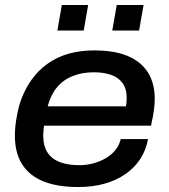

<svg xmlns="http://www.w3.org/2000/svg" viewBox="-20 -741 681 773"><path d="M294 12Q212 12 155.5 -10.5Q99 -33 69.5 -79Q40 -125 40 -194Q40 -226 45 -257Q50 -288 57 -315Q77 -383 117.5 -433.5Q158 -484 218.5 -511Q279 -538 360 -538Q442 -538 495.5 -515Q549 -492 576 -448.5Q603 -405 603 -343Q603 -325 600 -300Q597 -275 588 -235H157Q156 -224 155 -214.5Q154 -205 154 -196Q154 -154 171 -127.5Q188 -101 220.5 -88.5Q253 -76 300 -76Q328 -76 354.5 -83Q381 -90 404 -103Q427 -116 443.5 -135.5Q460 -155 466 -181H576Q568 -137 545 -101.5Q522 -66 485.5 -40.5Q449 -15 401 -1.5Q353 12 294 12ZM172 -313H487Q489 -323 489.5 -331.5Q490 -340 490 -347Q490 -384 473 -407Q456 -430 426 -440Q396 -450 358 -450Q311 -450 273 -435Q235 -420 209.5 -389.5Q184 -359 172 -313ZM211 -618 229 -721H335L317 -618ZM432 -618 450 -721H558L540 -618Z"/></svg>

Font: Archivo SemiExpanded Medium
Style: Italic
Weight: 500
Width: 6
Italic angle: -10°
Designer: Hector Gatti
Foundry: Omnibus-Type
Version: Version 2.001